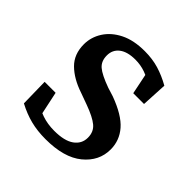

<svg xmlns="http://www.w3.org/2000/svg" viewBox="-132 -553 668 668"><g transform="rotate(45 201.5 -219.5)"><path d="M184 11Q144 11 110.5 2.5Q77 -6 43 -24L41 -128H95L119 -15L72 -35V-69Q97 -50 124.5 -40.5Q152 -31 185 -31Q235 -31 260 -49Q285 -67 285 -97Q285 -126 265 -142.5Q245 -159 201 -175L157 -191Q106 -208 75.5 -238Q45 -268 45 -317Q45 -352 64.5 -382.5Q84 -413 121 -431.5Q158 -450 212 -450Q250 -450 281.5 -440.5Q313 -431 345 -413L340 -318H287L267 -416L304 -399V-373Q261 -406 210 -406Q171 -406 150 -390Q129 -374 129 -346Q129 -318 147 -302.5Q165 -287 212 -270L244 -260Q312 -235 341 -201.5Q370 -168 370 -124Q370 -67 322.5 -28Q275 11 184 11Z"/></g></svg>

Font: Lisu Bosa Medium
Style: Regular
Weight: 500
Designer: David Morse, Annie Olsen, Victor Gaultney, Frank Grießhammer (Latin)
Foundry: SIL International
Version: Version 2.000